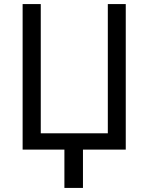

<svg xmlns="http://www.w3.org/2000/svg" viewBox="-20 -734 729 942"><path d="M597 0V-714H509V-80H180V-714H91V0H296V188H387V0Z"/></svg>

Font: Noto Sans Thai
Style: Regular
Weight: 400
Designer: Monotype Design Team
Foundry: Monotype Imaging Inc.
Version: Version 1.901